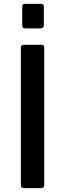

<svg xmlns="http://www.w3.org/2000/svg" viewBox="-20 -974 338 994"><path d="M196 -742Q209 -742 209 -727V-19Q209 -8 204.5 -4Q200 0 188 0H106Q96 0 92 -3.5Q88 -7 88 -16V-727Q88 -742 102 -742ZM207 -846Q207 -835 202.5 -831Q198 -827 186 -827H112Q102 -827 98.5 -831Q95 -835 95 -844V-939Q95 -954 108 -954H194Q207 -954 207 -939Z"/></svg>

Font: Libre Franklin Medium
Style: Regular
Weight: 500
Designer: Pablo Impallari, Rodrigo Fuenzalida
Foundry: Impallari Type
Version: Version 1.002; ttfautohint (v1.5)